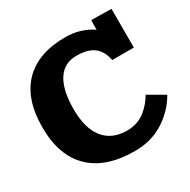

<svg xmlns="http://www.w3.org/2000/svg" viewBox="-167 -897 1053 1064"><g transform="rotate(-30 360.0 -365.0)"><path d="M379.9 -730Q474.1 -730 550.8 -679.2V-715.8L551.8 -740.2L680.2 -737.8V-490.2H542H541V-494.1Q529.3 -551.8 491.7 -580.8Q454.1 -609.9 379.9 -609.9Q301.8 -609.9 261 -545.7Q220.2 -481.4 220.2 -359.9Q220.2 -238.3 271.5 -174.1Q322.8 -109.9 419.9 -109.9Q454.6 -109.9 485.4 -121.1Q516.1 -132.3 538.8 -151.4Q561.5 -170.4 577.4 -189.7Q593.3 -209 606 -231L710 -170.9Q663.6 -90.3 584.2 -40.3Q504.9 9.8 399.9 9.8Q214.8 9.8 117.4 -85Q20 -179.7 20 -359.9Q20 -540 112.3 -635Q204.6 -730 379.9 -730Z"/></g></svg>

Font: Zantroke
Style: Regular
Weight: 500
Foundry: gluk
Version: Version 0.36